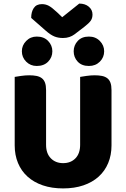

<svg xmlns="http://www.w3.org/2000/svg" viewBox="-20 -1035 704 1071"><path d="M602 -224Q602 -170 583.5 -125.5Q565 -81 530 -49.5Q495 -18 445 -1Q395 16 332 16Q269 16 219 -1Q169 -18 134 -49.5Q99 -81 80.5 -125.5Q62 -170 62 -224V-606Q73 -608 97 -611.5Q121 -615 143 -615Q166 -615 183.5 -611.5Q201 -608 213 -599Q225 -590 231 -574Q237 -558 237 -532V-227Q237 -179 263.5 -152Q290 -125 332 -125Q375 -125 401 -152Q427 -179 427 -227V-606Q438 -608 462 -611.5Q486 -615 508 -615Q531 -615 548.5 -611.5Q566 -608 578 -599Q590 -590 596 -574Q602 -558 602 -532ZM327 -939 422 -1015Q455 -1015 475.5 -997.5Q496 -980 496 -954Q496 -934 486.5 -920Q477 -906 450 -885L395 -843Q383 -834 367 -828.5Q351 -823 331 -823Q304 -823 282.5 -832Q261 -841 235 -864L154 -935Q154 -969 168.5 -990.5Q183 -1012 214 -1012Q234 -1012 251.5 -1003Q269 -994 301 -964ZM391 -749Q391 -782 413.5 -806.5Q436 -831 476 -831Q513 -831 537 -806.5Q561 -782 561 -749Q561 -715 537 -691Q513 -667 476 -667Q436 -667 413.5 -691Q391 -715 391 -749ZM102 -749Q102 -782 126 -806.5Q150 -831 185 -831Q225 -831 248.5 -806.5Q272 -782 272 -749Q272 -715 248.5 -691Q225 -667 185 -667Q150 -667 126 -691Q102 -715 102 -749Z"/></svg>

Font: Baloo Tamma
Style: Regular
Weight: 400
Designer: Divya Kowshik and Ek Type
Foundry: Ek Type
Version: Version 1.007;PS 1.000;hotconv 1.0.88;makeotf.lib2.5.647800